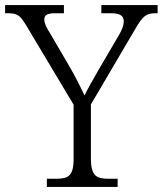

<svg xmlns="http://www.w3.org/2000/svg" viewBox="-28 -734 639 754"><path d="M156 0H434V-32H399C352 -32 329 -42 329 -111V-324L503 -620C532 -670 546 -682 581 -682H591V-714H370V-682H408C445 -682 458 -671 458 -650C458 -636 452 -618 439 -596L361 -463C337 -421 315 -383 304 -359C288 -393 267 -435 243 -476L167 -606C156 -623 146 -641 146 -657C146 -671 152 -682 188 -682H223V-714H-8V-682H3C42 -682 52 -672 75 -634L261 -323V-109C261 -41 238 -32 191 -32H156Z"/></svg>

Font: Noto Serif Light
Style: Regular
Weight: 300
Designer: Monotype Design Team
Foundry: Monotype Imaging Inc.
Version: Version 2.013